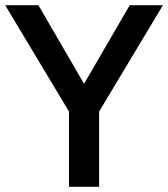

<svg xmlns="http://www.w3.org/2000/svg" viewBox="-29 -720 648 740"><path d="M599 -700 353 -290V0H237V-290L-9 -700H119L295 -397L471 -700Z"/></svg>

Font: Cabin SemiBold
Style: Regular
Weight: 600
Designer: Pablo Impallari
Foundry: Pablo Impallari. http://www.impallari.com Igino Marini. http://www.ikern.com
Version: Version 2.001